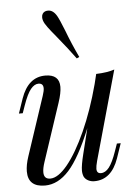

<svg xmlns="http://www.w3.org/2000/svg" viewBox="-58 -892 683 950"><g transform="rotate(-5 283.5 -416.5)"><path d="M499 -162H518L493 -89Q457 14 372 14Q356 14 342 7Q328 0 321 -13Q315 -27 315 -44Q315 -70 329 -126L360 -251Q302 -108 247 -47Q192 14 127 14Q43 14 43 -63Q43 -95 57 -137L154 -429Q162 -453 162 -466Q162 -491 138 -491Q118 -491 99.5 -468.5Q81 -446 61 -389L48 -352H29L54 -425Q90 -528 175 -528Q245 -528 245 -466Q245 -436 229 -388L134 -102Q124 -72 124 -52Q124 -18 156 -18Q195 -18 242 -75.5Q289 -133 335 -235Q381 -337 415 -465L427 -514Q484 -516 518 -528L394 -85Q387 -59 387 -46Q387 -23 408 -23Q430 -23 448.5 -46.5Q467 -70 486 -125ZM246 -717Q241 -723 223.5 -744.5Q206 -766 195 -784Q185 -801 185 -816Q185 -836 201 -844Q208 -847 217 -847Q242 -847 260 -816Q270 -799 293 -741Q319 -672 351 -605L338 -599Q301 -650 246 -717Z"/></g></svg>

Font: Playfair Display
Style: Italic
Weight: 400
Italic angle: -14°
Designer: Claus Eggers Sørensen
Foundry: Claus Eggers Sørensen
Version: Version 1.200; ttfautohint (v1.6)